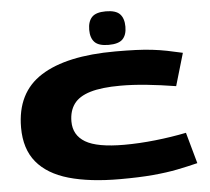

<svg xmlns="http://www.w3.org/2000/svg" viewBox="-61 -1006 1187 1083"><g transform="rotate(-5 532.5 -465.0)"><path d="M44 -328Q44 -526 189 -618Q334 -710 611 -710Q676 -710 726.5 -708Q777 -706 819.5 -701Q862 -696 902.5 -688Q943 -680 990 -669L936 -485Q849 -499 771 -507Q693 -515 623 -515Q516 -515 451.5 -495.5Q387 -476 358.5 -436.5Q330 -397 330 -338Q330 -260 396.5 -220.5Q463 -181 615 -181Q700 -181 792 -191Q884 -201 968 -218L1017 -42Q961 -28 901 -16Q841 -4 763 3Q685 10 575 10Q404 10 285.5 -24Q167 -58 105.5 -132.5Q44 -207 44 -328ZM577 -750Q521 -750 498 -774Q475 -798 475 -844Q475 -891 498 -915.5Q521 -940 577 -940Q634 -940 657 -915.5Q680 -891 680 -844Q680 -798 657 -774Q634 -750 577 -750Z"/></g></svg>

Font: Georama Extra Expanded ExtraBold
Style: Regular
Weight: 800
Width: 8
Designer: Jean-Baptiste Levee
Foundry: Production Type
Version: Version 1.000